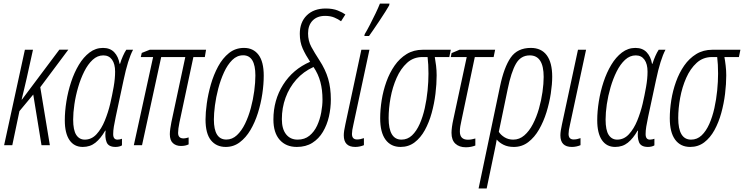

<svg xmlns="http://www.w3.org/2000/svg" viewBox="-20 -806 4131 1066"><path d="M2.9 0 118.2 -529.8H163.1L128.4 -372.6Q121.6 -344.7 114.5 -313Q107.4 -281.2 100.1 -253.4H102.1L309.6 -530.3H359.4L203.6 -321.8L256.8 0H210.4L164.6 -281.2L87.9 -189L48.3 0Z M439.5 9.8Q391.6 9.8 365.7 -28.3Q339.8 -66.4 339.8 -138.2Q339.8 -187.5 348.6 -242.7Q357.4 -297.9 374.8 -350.6Q392.1 -403.3 417.7 -446Q443.4 -488.8 477.1 -514.4Q510.7 -540 551.8 -540Q591.3 -540 614.3 -515.9Q637.2 -491.7 644 -451.7H646.5Q652.8 -473.1 662.4 -494.6Q671.9 -516.1 681.2 -529.8H718.8Q690.4 -477.1 666 -360.8L622.6 -157.7Q615.7 -125.5 612.1 -103Q608.4 -80.6 608.4 -61.5Q608.4 -30.8 632.3 -30.8Q639.2 -30.8 645.3 -32.2Q651.4 -33.7 657.2 -35.6V1Q650.9 5.4 640.9 7.6Q630.9 9.8 621.6 9.8Q582 9.8 571.8 -16.8Q561.5 -43.5 566.4 -80.6H564Q539.1 -37.1 509.8 -13.7Q480.5 9.8 439.5 9.8ZM450.7 -30.8Q488.3 -30.8 515.9 -60.8Q543.5 -90.8 562 -136.5Q580.6 -182.1 591.8 -229.5Q603 -277.8 611.1 -323.7Q619.1 -369.6 619.1 -408.2Q619.1 -450.7 602.1 -474.6Q585 -498.5 553.7 -498.5Q521 -498.5 494.4 -473.9Q467.8 -449.2 447.8 -409.2Q427.7 -369.1 413.8 -321.5Q399.9 -273.9 393.1 -227.1Q386.2 -180.2 386.2 -142.6Q386.2 -83.5 403.3 -57.1Q420.4 -30.8 450.7 -30.8Z M984.9 4.4Q957.5 4.4 940.2 -11.2Q922.9 -26.9 922.9 -61Q922.9 -74.7 925.5 -92.3Q928.2 -109.9 931.6 -127.9L1008.8 -489.3H875L768.6 0H723.1L830.1 -489.3H761.7L767.1 -512.2L811.5 -529.8H1124L1117.2 -489.3H1053.7L976.1 -125Q968.8 -89.4 968.8 -68.4Q968.8 -37.6 998.5 -37.6Q1006.3 -37.6 1014.6 -39.6Q1022.9 -41.5 1027.3 -43V-4.4Q1009.3 4.4 984.9 4.4Z M1233.4 9.8Q1181.2 9.8 1151.1 -27.3Q1121.1 -64.5 1121.1 -142.6Q1121.1 -180.7 1128.2 -231.9Q1135.3 -283.2 1150.6 -336.9Q1166 -390.6 1190.9 -436.8Q1215.8 -482.9 1251.5 -511.5Q1287.1 -540 1335 -540Q1386.2 -540 1415.3 -501.7Q1444.3 -463.4 1444.3 -385.7Q1444.3 -338.4 1436.3 -284.4Q1428.2 -230.5 1411.9 -178.5Q1395.5 -126.5 1370.4 -84Q1345.2 -41.5 1311 -15.9Q1276.9 9.8 1233.4 9.8ZM1236.8 -31.2Q1269.5 -31.2 1295.4 -55.4Q1321.3 -79.6 1340.6 -119.1Q1359.9 -158.7 1372.6 -206.1Q1385.3 -253.4 1391.6 -300.8Q1397.9 -348.1 1397.9 -386.7Q1397.9 -499 1330.1 -499Q1295.9 -499 1269.5 -472.9Q1243.2 -446.8 1223.9 -404.8Q1204.6 -362.8 1191.9 -314.5Q1179.2 -266.1 1173.3 -220.5Q1167.5 -174.8 1167.5 -142.6Q1167.5 -31.2 1236.8 -31.2Z M1627.9 9.8Q1567.9 9.8 1533 -29.5Q1498 -68.8 1498 -142.6Q1498 -250 1552 -335.7Q1606 -421.4 1701.7 -462.9Q1676.8 -500.5 1660.6 -536.4Q1644.5 -572.3 1644.5 -618.2Q1644.5 -682.6 1683.3 -720.7Q1722.2 -758.8 1788.6 -758.8Q1827.6 -758.8 1855.5 -747.6Q1883.3 -736.3 1897.5 -725.6L1873.5 -688Q1857.9 -699.7 1836.2 -708.7Q1814.5 -717.8 1785.2 -717.8Q1741.2 -717.8 1715.8 -691.9Q1690.4 -666 1690.4 -620.6Q1690.4 -579.1 1708.5 -545.9Q1726.6 -512.7 1752.9 -472.2Q1787.1 -419.9 1802 -368.7Q1816.9 -317.4 1816.9 -253.9Q1816.9 -205.6 1806.2 -158.7Q1795.4 -111.8 1772.7 -73.7Q1750 -35.6 1714.1 -12.9Q1678.2 9.8 1627.9 9.8ZM1632.3 -30.8Q1671.4 -30.8 1698 -52.5Q1724.6 -74.2 1740.5 -108.4Q1756.3 -142.6 1763.4 -181.2Q1770.5 -219.7 1770.5 -252.9Q1770.5 -306.6 1758.8 -350.8Q1747.1 -395 1720.7 -434.1Q1664.6 -408.7 1625.2 -364.3Q1585.9 -319.8 1565.4 -263.4Q1544.9 -207 1544.9 -144.5Q1544.9 -89.8 1568.4 -60.3Q1591.8 -30.8 1632.3 -30.8Z M1952.6 9.8Q1888.7 9.8 1888.7 -54.7Q1888.7 -76.7 1897.5 -115.7L1986.3 -529.8H2031.2L1941.9 -113.3Q1934.1 -81.1 1934.1 -62.5Q1934.1 -31.7 1962.4 -31.7Q1980.5 -31.7 2000.5 -39.1V0Q1990.2 4.4 1977.8 7.1Q1965.3 9.8 1952.6 9.8ZM2002.9 -606 2004.9 -616.2Q2017.6 -637.2 2033.9 -668.7Q2050.3 -700.2 2065.4 -731.9Q2080.6 -763.7 2089.4 -786.1H2142.6L2140.6 -775.9Q2134.3 -764.2 2119.6 -741Q2105 -717.8 2087.2 -691.2Q2069.3 -664.6 2053.5 -641.4Q2037.6 -618.2 2028.8 -606Z M2204.1 9.8Q2150.4 9.8 2120.6 -30.5Q2090.8 -70.8 2090.8 -149.4Q2090.8 -197.3 2099.1 -249.8Q2107.4 -302.2 2125.2 -352.1Q2143.1 -401.9 2170.9 -441.9Q2198.7 -481.9 2237.8 -505.9Q2276.9 -529.8 2327.6 -529.8H2482.9L2474.6 -489.3H2394Q2397.9 -468.3 2401.1 -441.4Q2404.3 -414.6 2404.3 -387.7Q2404.3 -339.4 2397.7 -285.2Q2391.1 -231 2376.7 -178.7Q2362.3 -126.5 2338.9 -83.7Q2315.4 -41 2282 -15.6Q2248.5 9.8 2204.1 9.8ZM2209 -30.8Q2242.7 -30.8 2267.6 -54.4Q2292.5 -78.1 2310.1 -117.7Q2327.6 -157.2 2338.4 -205.6Q2349.1 -253.9 2354 -303.7Q2358.9 -353.5 2358.9 -397Q2358.9 -449.7 2354 -489.3H2325.2Q2275.4 -489.3 2240 -457Q2204.6 -424.8 2181.9 -373.3Q2159.2 -321.8 2148.4 -262.9Q2137.7 -204.1 2137.7 -150.4Q2137.7 -30.8 2209 -30.8Z M2566.4 11.7Q2529.8 11.7 2508.3 -8.3Q2486.8 -28.3 2486.8 -68.4Q2486.8 -82 2489.3 -101.1Q2491.7 -120.1 2497.6 -146.5L2571.3 -489.3H2482.9L2487.3 -511.2L2531.2 -529.8H2729L2720.7 -489.3H2616.2L2542.5 -139.2Q2538.1 -119.1 2535.6 -104.7Q2533.2 -90.3 2533.2 -75.7Q2533.2 -30.3 2578.1 -30.3Q2589.8 -30.3 2599.9 -32.5Q2609.9 -34.7 2619.1 -37.1V2Q2608.4 6.3 2595 9Q2581.5 11.7 2566.4 11.7Z M2637.2 240.2 2755.9 -325.2Q2778.3 -433.1 2815.7 -486.6Q2853 -540 2927.2 -540Q2985.4 -540 3015.6 -499.3Q3045.9 -458.5 3045.9 -380.4Q3045.9 -338.9 3038.1 -287.1Q3030.3 -235.4 3014.2 -183.1Q2998 -130.9 2972.9 -87.2Q2947.8 -43.5 2912.8 -16.8Q2877.9 9.8 2833 9.8Q2799.8 9.8 2776.1 -2Q2752.4 -13.7 2737.8 -31.2Q2735.8 -18.6 2732.9 -3.9Q2730 10.7 2726.6 27.3L2682.1 240.2ZM2829.6 -30.8Q2863.8 -30.8 2891.1 -54.4Q2918.5 -78.1 2938.7 -117.2Q2959 -156.2 2972.2 -202.6Q2985.4 -249 2991.9 -295.4Q2998.5 -341.8 2998.5 -378.9Q2998.5 -498.5 2921.4 -498.5Q2871.1 -498.5 2844.5 -451.9Q2817.9 -405.3 2798.8 -311.5L2749.5 -74.2Q2760.7 -56.2 2781.7 -43.5Q2802.7 -30.8 2829.6 -30.8Z M3155.3 9.8Q3091.3 9.8 3091.3 -54.7Q3091.3 -76.7 3100.1 -115.7L3189 -529.8H3233.9L3144.5 -113.3Q3136.7 -81.1 3136.7 -62.5Q3136.7 -31.7 3165 -31.7Q3183.1 -31.7 3203.1 -39.1V0Q3192.9 4.4 3180.4 7.1Q3168 9.8 3155.3 9.8Z M3395.5 9.8Q3347.7 9.8 3321.8 -28.3Q3295.9 -66.4 3295.9 -138.2Q3295.9 -187.5 3304.7 -242.7Q3313.5 -297.9 3330.8 -350.6Q3348.1 -403.3 3373.8 -446Q3399.4 -488.8 3433.1 -514.4Q3466.8 -540 3507.8 -540Q3547.4 -540 3570.3 -515.9Q3593.3 -491.7 3600.1 -451.7H3602.5Q3608.9 -473.1 3618.4 -494.6Q3627.9 -516.1 3637.2 -529.8H3674.8Q3646.5 -477.1 3622.1 -360.8L3578.6 -157.7Q3571.8 -125.5 3568.1 -103Q3564.5 -80.6 3564.5 -61.5Q3564.5 -30.8 3588.4 -30.8Q3595.2 -30.8 3601.3 -32.2Q3607.4 -33.7 3613.3 -35.6V1Q3606.9 5.4 3596.9 7.6Q3586.9 9.8 3577.6 9.8Q3538.1 9.8 3527.8 -16.8Q3517.6 -43.5 3522.5 -80.6H3520Q3495.1 -37.1 3465.8 -13.7Q3436.5 9.8 3395.5 9.8ZM3406.7 -30.8Q3444.3 -30.8 3471.9 -60.8Q3499.5 -90.8 3518.1 -136.5Q3536.6 -182.1 3547.9 -229.5Q3559.1 -277.8 3567.1 -323.7Q3575.2 -369.6 3575.2 -408.2Q3575.2 -450.7 3558.1 -474.6Q3541 -498.5 3509.8 -498.5Q3477.1 -498.5 3450.4 -473.9Q3423.8 -449.2 3403.8 -409.2Q3383.8 -369.1 3369.9 -321.5Q3356 -273.9 3349.1 -227.1Q3342.3 -180.2 3342.3 -142.6Q3342.3 -83.5 3359.4 -57.1Q3376.5 -30.8 3406.7 -30.8Z M3812 9.8Q3758.3 9.8 3728.5 -30.5Q3698.7 -70.8 3698.7 -149.4Q3698.7 -197.3 3707 -249.8Q3715.3 -302.2 3733.2 -352.1Q3751 -401.9 3778.8 -441.9Q3806.6 -481.9 3845.7 -505.9Q3884.8 -529.8 3935.5 -529.8H4090.8L4082.5 -489.3H4002Q4005.9 -468.3 4009 -441.4Q4012.2 -414.6 4012.2 -387.7Q4012.2 -339.4 4005.6 -285.2Q3999 -231 3984.6 -178.7Q3970.2 -126.5 3946.8 -83.7Q3923.3 -41 3889.9 -15.6Q3856.4 9.8 3812 9.8ZM3816.9 -30.8Q3850.6 -30.8 3875.5 -54.4Q3900.4 -78.1 3918 -117.7Q3935.5 -157.2 3946.3 -205.6Q3957 -253.9 3961.9 -303.7Q3966.8 -353.5 3966.8 -397Q3966.8 -449.7 3961.9 -489.3H3933.1Q3883.3 -489.3 3847.9 -457Q3812.5 -424.8 3789.8 -373.3Q3767.1 -321.8 3756.3 -262.9Q3745.6 -204.1 3745.6 -150.4Q3745.6 -30.8 3816.9 -30.8Z"/></svg>

Font: Open Sans Condensed Light
Style: Italic
Weight: 300
Width: 3
Italic angle: -12°
Designer: Monotype Design Team
Foundry: Monotype Imaging Inc.
Version: Version 3.000; ttfautohint (v1.8.4)